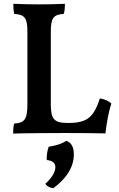

<svg xmlns="http://www.w3.org/2000/svg" viewBox="-20 -699 623 1009"><path d="M343 -53H334C263 -53 247 -74 247 -153V-531C247 -606 261 -622 315 -626C320 -640 321 -659 321 -679C281 -677 230 -676 185 -676C144 -676 95 -677 50 -679C50 -661 51 -640 55 -626C109 -622 124 -606 124 -533V-152C124 -70 108 -53 55 -50C50 -37 49 -18 49 3C98 1 249 0 322 0C398 0 490 1 534 2C540 -49 550 -109 565 -155C552 -168 532 -177 505 -182C474 -88 442 -53 343 -53ZM329 41C304 57 272 67 236 72C228 92 224 124 226 142C256 145 271 158 271 180C271 204 253 236 218 267C227 280 241 288 260 290C319 247 368 187 368 113C368 75 356 51 329 41Z"/></svg>

Font: Vollkorn Semibold
Style: Regular
Weight: 600
Designer: Friedrich Althausen
Foundry: Friedrich Althausen
Version: Version 4.015;PS 004.015;hotconv 1.0.88;makeotf.lib2.5.64775